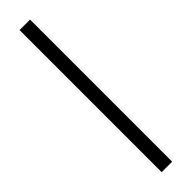

<svg xmlns="http://www.w3.org/2000/svg" viewBox="-324 -745 899 899"><g transform="rotate(-45 125.0 -295.5)"><path d="M160 174.5H90.5V-766.5H160Z"/></g></svg>

Font: Verano Sans
Style: Regular
Weight: 400
Designer: Lukasz Dziedzic with Adam Twardoch and Botio Nikoltchev
Foundry: tyPoland Lukasz Dziedzic
Version: Version 3.001;December 28, 2019;FontCreator 12.0.0.2547 64-b